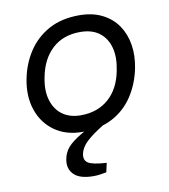

<svg xmlns="http://www.w3.org/2000/svg" viewBox="-81 -575 752 853"><g transform="rotate(-10 295.0 -148.5)"><path d="M259 7Q184 7 132.5 -30Q81 -67 60 -129.5Q39 -192 54 -268Q67 -335 102.5 -389Q138 -443 195.5 -474.5Q253 -506 333 -506Q392 -506 436 -484Q480 -462 506 -424Q532 -386 540 -336.5Q548 -287 537 -231Q523 -162 487.5 -108Q452 -54 395 -23.5Q338 7 259 7ZM264 -67Q340 -67 390 -111Q440 -155 455 -235Q467 -293 455.5 -337Q444 -381 411 -406.5Q378 -432 324 -432Q247 -432 198 -386.5Q149 -341 134 -261Q122 -201 136 -157Q150 -113 183 -90Q216 -67 264 -67ZM273 209Q211 209 184.5 182.5Q158 156 166 114Q171 85 190 62.5Q209 40 255 13L294 -9L352 -8L351 -5Q302 25 275.5 50Q249 75 243 104Q238 132 257.5 144.5Q277 157 340 161L331 202Q316 205 301.5 207Q287 209 273 209Z"/></g></svg>

Font: REM Light
Style: Italic
Weight: 300
Italic angle: -11°
Designer: Octavio Pardo
Foundry: Ashler Design
Version: Version 1.005;gftools[0.9.28]